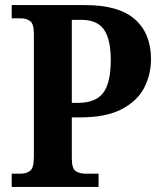

<svg xmlns="http://www.w3.org/2000/svg" viewBox="-20 -734 636 754"><path d="M26 0V-52H62Q83 -52 98 -63Q113 -74 113 -117V-601Q113 -641 98 -651.5Q83 -662 63 -662H26V-714H315Q447 -714 510 -658Q573 -602 573 -502Q573 -441 546 -389Q519 -337 457.5 -305Q396 -273 295 -273H262V-112Q262 -72 277.5 -62Q293 -52 314 -52H367V0ZM286 -330Q355 -330 385 -369Q415 -408 415 -498Q415 -579 388.5 -617.5Q362 -656 300 -656H262V-330Z"/></svg>

Font: Noto Serif Thai SemiCondensed
Style: Bold
Weight: 700
Width: 4
Designer: Monotype Design Team
Foundry: Monotype Imaging Inc.
Version: Version 2.002; ttfautohint (v1.8.4.7-5d5b)